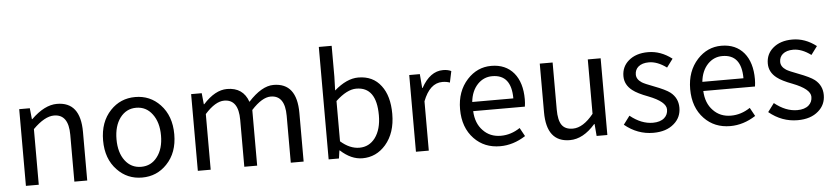

<svg xmlns="http://www.w3.org/2000/svg" viewBox="-46 -1068 5881 1354"><g transform="rotate(-5 2894.5 -391.5)"><path d="M92 -543H167L175 -465H178Q272 -557 360 -557Q526 -557 526 -344V0H435V-332Q435 -477 332 -477Q266 -477 183 -394V0H92Z M738 -62Q662 -141 662 -271Q662 -402 738 -482Q809 -557 914 -557Q1019 -557 1090 -482Q1166 -402 1166 -271Q1166 -141 1090 -62Q1019 13 914 13Q809 13 738 -62ZM1028 -120Q1072 -177 1072 -271Q1072 -365 1028 -423Q985 -481 914 -481Q844 -481 800 -423Q757 -365 757 -271Q757 -177 800 -120Q843 -63 914 -63Q985 -63 1028 -120Z M1309 -543H1384L1392 -464H1395Q1479 -557 1564 -557Q1678 -557 1714 -453Q1809 -557 1893 -557Q2058 -557 2058 -344V0H1967V-332Q1967 -477 1866 -477Q1805 -477 1729 -394V0H1638V-332Q1638 -477 1537 -477Q1474 -477 1400 -394V0H1309Z M2319 -56H2316L2308 0H2235V-796H2326V-578L2323 -480Q2411 -557 2493 -557Q2597 -557 2654 -481Q2710 -408 2710 -281Q2710 -146 2639 -64Q2572 13 2474 13Q2394 13 2319 -56ZM2571 -120Q2615 -180 2615 -279Q2615 -480 2472 -480Q2406 -480 2326 -405V-120Q2391 -63 2459 -63Q2528 -63 2571 -120Z M2853 -543H2928L2936 -444H2939Q3001 -557 3093 -557Q3128 -557 3151 -545L3134 -465Q3111 -474 3081 -474Q2992 -474 2944 -349V0H2853Z M3265 -62Q3189 -141 3189 -271Q3189 -398 3264 -480Q3335 -557 3434 -557Q3536 -557 3594 -488Q3650 -420 3650 -302Q3650 -276 3646 -250H3280Q3284 -163 3334 -112Q3383 -60 3460 -60Q3532 -60 3596 -103L3629 -43Q3542 13 3449 13Q3337 13 3265 -62ZM3570 -315Q3570 -484 3435 -484Q3375 -484 3332 -440Q3287 -393 3279 -315Z M3777 -199V-543H3868V-210Q3868 -134 3892 -100Q3916 -66 3970 -66Q4043 -66 4117 -158V-543H4208V0H4132L4125 -85H4122Q4037 13 3942 13Q3777 13 3777 -199Z M4330 -62 4375 -122Q4454 -58 4536 -58Q4588 -58 4617 -83Q4643 -106 4643 -143Q4643 -198 4519 -246Q4444 -274 4410 -301Q4357 -342 4357 -403Q4357 -470 4406 -512Q4458 -557 4544 -557Q4634 -557 4713 -496L4669 -437Q4604 -485 4544 -485Q4496 -485 4469 -462Q4445 -441 4445 -407Q4445 -373 4482 -349Q4501 -337 4565 -313Q4647 -282 4678 -258Q4731 -216 4731 -148Q4731 -79 4680 -35Q4626 13 4533 13Q4421 13 4330 -62Z M4894 -62Q4818 -141 4818 -271Q4818 -398 4893 -480Q4964 -557 5063 -557Q5165 -557 5223 -488Q5279 -420 5279 -302Q5279 -276 5275 -250H4909Q4913 -163 4963 -112Q5012 -60 5089 -60Q5161 -60 5225 -103L5258 -43Q5171 13 5078 13Q4966 13 4894 -62ZM5199 -315Q5199 -484 5064 -484Q5004 -484 4961 -440Q4916 -393 4908 -315Z M5352 -62 5397 -122Q5476 -58 5558 -58Q5610 -58 5639 -83Q5665 -106 5665 -143Q5665 -198 5541 -246Q5466 -274 5432 -301Q5379 -342 5379 -403Q5379 -470 5428 -512Q5480 -557 5566 -557Q5656 -557 5735 -496L5691 -437Q5626 -485 5566 -485Q5518 -485 5491 -462Q5467 -441 5467 -407Q5467 -373 5504 -349Q5523 -337 5587 -313Q5669 -282 5700 -258Q5753 -216 5753 -148Q5753 -79 5702 -35Q5648 13 5555 13Q5443 13 5352 -62Z"/></g></svg>

Font: KaiGen Gothic CN Regular
Style: Regular
Weight: 400
Designer: Ryoko NISHIZUKA  (kana & ideographs); Paul D. Hunt (Latin, Greek & Cyrillic); Wenlong ZHANG  (bopomofo); Sandoll Communi
Foundry: Adobe Systems Incorporated
Version: Version 1.002.20150501